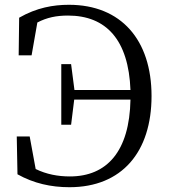

<svg xmlns="http://www.w3.org/2000/svg" viewBox="-20 -766 709 802"><path d="M58 -535H112L136 -672C176 -693 216 -701 264 -701C424 -701 517 -599 525 -390H291L277 -498H236V-245H277L290 -350H525C521 -133 426 -29 272 -29C222 -29 174 -38 129 -60L104 -196H50L53 -38C121 0 193 16 270 16C490 16 613 -132 613 -365C613 -599 486 -746 268 -746C203 -746 133 -734 60 -692Z"/></svg>

Font: Source Han Serif K
Style: Regular
Weight: 400
Designer: Ryoko NISHIZUKA 西塚涼子 (kana & ideographs); Frank Grießhammer (Latin, Greek & Cyrillic); Wenlong ZHANG 张文龙 (bopomofo); San
Foundry: Adobe Systems Incorporated
Version: Version 1.001;PS 1.001;hotconv 16.6.54;makeotf.lib2.5.65590